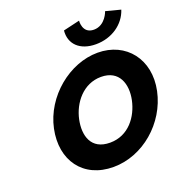

<svg xmlns="http://www.w3.org/2000/svg" viewBox="-189 -1277 1371 1454"><g transform="rotate(-20 496.5 -550.5)"><path d="M819.7 -1116C819.7 -1116 787 -1013 693 -1013C599 -1013 609.7 -1116 609.7 -1116L477.1 -1085C466.6 -978 541.1 -904 670.1 -904C799.1 -904 904.6 -978 939.1 -1085ZM151.8 -413C101.2 -172 233.8 15 477.8 15C714.8 15 932.2 -172 982.8 -413C1033.5 -654 886.6 -840 657.6 -840C430.6 -840 202.5 -654 151.8 -413ZM354.8 -413C380.7 -536 474.6 -659 619.6 -659C765.6 -659 805.7 -536 779.8 -413C754 -290 666.1 -167 516.1 -167C362.1 -167 329 -290 354.8 -413Z"/></g></svg>

Font: Hussar
Style: BdOblTwo
Weight: 700
Foundry: Cannot Into Space Fonts
Version: Version 2.00